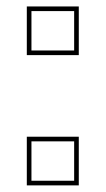

<svg xmlns="http://www.w3.org/2000/svg" viewBox="-20 -560 319 580"><path d="M61 -393.5V-540.5H218V-393.5ZM75 -407.5H204V-526.5H75ZM61 0V-147H218V0ZM75 -14H204V-133H75Z"/></svg>

Font: Tourney Thin
Style: Regular
Weight: 100
Designer: Tyler Finck
Foundry: Etcetera Type Co
Version: Version 1.015